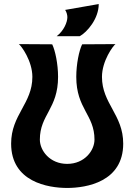

<svg xmlns="http://www.w3.org/2000/svg" viewBox="-20 -919 664 949"><path d="M468 -899C468 -827 411 -760 374 -740H260C296 -767 313 -810 313 -834C313 -845 309 -860 302 -870ZM35 -209C35 -352 140 -407 140 -539C140 -618 85 -693 73 -701L238 -700C253 -669 267 -603 267 -539C267 -381 177 -352 177 -229C177 -175 226 -109 312 -109C398 -109 447 -175 447 -229C447 -352 357 -381 357 -539C357 -603 371 -669 386 -700L551 -701C539 -693 484 -618 484 -539C484 -407 589 -352 589 -209C589 -20 407 10 312 10C217 10 35 -20 35 -209Z"/></svg>

Font: Brassia
Style: Regular
Weight: 400
Designer: Ariel Martín Pérez
Foundry: Tunera Type Foundry
Version: Version 1.600;hotconv 1.0.109;makeotfexe 2.5.65596